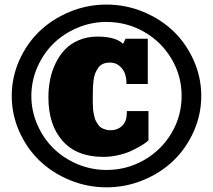

<svg xmlns="http://www.w3.org/2000/svg" viewBox="-20 -802 922 831"><path d="M63 -540Q95.7 -613.3 150.6 -666.3Q205.6 -719.2 281.5 -750.7Q357.4 -782.2 440.9 -782.2Q524.4 -782.2 600.3 -750.7Q676.3 -719.2 731.2 -666.3Q786.1 -613.3 818.6 -540Q851.1 -466.8 851.1 -386.7Q851.1 -306.6 818.6 -233.4Q786.1 -160.2 731.2 -107.2Q676.3 -54.2 600.3 -22.7Q524.4 8.8 440.9 8.8Q357.4 8.8 281.5 -22.7Q205.6 -54.2 150.6 -107.2Q95.7 -160.2 63.2 -233.4Q30.8 -306.6 30.8 -386.7Q30.8 -466.8 63 -540ZM440.9 -707Q375 -707 314.9 -681.6Q254.9 -656.2 211.2 -613.3Q167.5 -570.3 141.6 -511Q115.7 -451.7 115.7 -386.7Q115.7 -321.8 141.6 -262.5Q167.5 -203.1 211.2 -160.2Q254.9 -117.2 314.9 -91.8Q375 -66.4 440.9 -66.4Q528.8 -66.4 603.8 -109.4Q678.7 -152.3 722.4 -226.1Q766.1 -299.8 766.1 -386.7Q766.1 -473.6 722.4 -547.4Q678.7 -621.1 603.8 -664.1Q528.8 -707 440.9 -707ZM622.6 -194.3 613.8 -187Q605 -179.7 586.9 -169.2Q568.8 -158.7 546.4 -148.2Q523.9 -137.7 491.7 -130.4Q459.5 -123 427.2 -123Q312 -123 250.7 -192.4Q189.5 -261.7 189.5 -380.9Q189.5 -419.9 196.8 -457Q204.1 -494.1 220.7 -528.3Q237.3 -562.5 261.5 -587.9Q285.6 -613.3 321.8 -628.4Q357.9 -643.6 401.4 -643.6Q480.5 -643.6 512.7 -612.3L523.4 -634.3H619.6V-438.5H527.3Q527.8 -460.9 521.5 -481Q515.1 -501 498 -516.1Q481 -531.2 455.1 -531.2Q438 -531.2 425.3 -525.4Q412.6 -519.5 404.8 -508.1Q397 -496.6 392.1 -484.6Q387.2 -472.7 385 -455.3Q382.8 -438 382.3 -425.8Q381.8 -413.6 381.8 -396.5Q381.8 -393.1 381.6 -379.2Q381.3 -365.2 381.6 -359.1Q381.8 -353 382.3 -338.9Q382.8 -324.7 384.3 -317.1Q385.7 -309.6 388.4 -297.4Q391.1 -285.2 395 -278.1Q398.9 -271 404.8 -262.5Q410.6 -253.9 418.2 -249.3Q425.8 -244.6 436 -241.5Q446.3 -238.3 459 -238.3Q484.4 -238.3 503.2 -252.7Q522 -267.1 526.9 -292Q528.3 -298.3 529.3 -321.3H622.6Z"/></svg>

Font: Bevan
Style: Regular
Weight: 400
Foundry: vernon adams
Version: Version 1.000